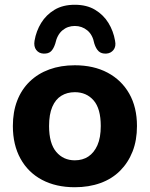

<svg xmlns="http://www.w3.org/2000/svg" viewBox="-20 -775 629 806"><path d="M294 11Q215 11 156.5 -20Q98 -51 66 -109Q34 -167 34 -246Q34 -305 52 -352Q70 -399 104.5 -432.5Q139 -466 187 -483.5Q235 -501 294 -501Q373 -501 431.5 -470Q490 -439 522.5 -382Q555 -325 555 -246Q555 -186 536.5 -139Q518 -92 484 -58Q450 -24 401.5 -6.5Q353 11 294 11ZM294 -102Q327 -102 351 -118Q375 -134 389 -165.5Q403 -197 403 -246Q403 -319 373 -353.5Q343 -388 294 -388Q262 -388 237.5 -373Q213 -358 199.5 -326.5Q186 -295 186 -246Q186 -173 216 -137.5Q246 -102 294 -102ZM162 -550Q143 -551 132 -565.5Q121 -580 125 -604Q132 -645 153 -679Q174 -713 209 -734Q244 -755 294 -755Q344 -755 379 -734Q414 -713 435 -679Q456 -645 463 -604Q468 -580 456.5 -565.5Q445 -551 426 -550Q406 -549 394.5 -559.5Q383 -570 376 -592Q369 -629 346.5 -647.5Q324 -666 294 -666Q264 -666 242 -647.5Q220 -629 212 -592Q205 -570 194 -559.5Q183 -549 162 -550Z"/></svg>

Font: Nunito ExtraLight ExtraBold
Style: Regular
Weight: 800
Version: Version 3.602